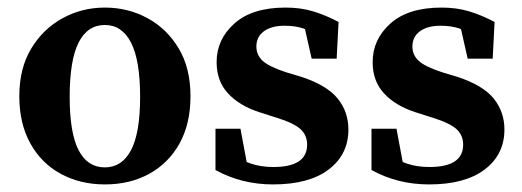

<svg xmlns="http://www.w3.org/2000/svg" viewBox="-20 -475 1379 507"><path d="M257 12Q192 12 140.5 -16Q89 -44 60 -96.5Q31 -149 31 -221Q31 -294 62 -346Q93 -398 144.5 -426.5Q196 -455 257 -455Q318 -455 369.5 -427Q421 -399 452 -347Q483 -295 483 -221Q483 -148 454 -96Q425 -44 374 -16Q323 12 257 12ZM257 -33Q302 -33 326 -78.5Q350 -124 350 -219Q350 -316 326 -362.5Q302 -409 257 -409Q211 -409 187.5 -362.5Q164 -316 164 -219Q164 -124 187.5 -78.5Q211 -33 257 -33Z M701 12Q618 12 549 -26V-135H615L637 -17L587 -35V-71Q616 -52 642.5 -43Q669 -34 702 -34Q791 -34 791 -93Q791 -118 773.5 -134Q756 -150 711 -164L664 -179Q612 -196 582 -228.5Q552 -261 552 -311Q552 -371 599 -413Q646 -455 734 -455Q774 -455 807 -445Q840 -435 874 -417L869 -320H803L779 -426L825 -406V-376Q801 -393 780.5 -400Q760 -407 731 -407Q697 -407 677 -392.5Q657 -378 657 -352Q657 -330 673.5 -314.5Q690 -299 736 -284L776 -272Q843 -250 871.5 -215Q900 -180 900 -133Q900 -67 848 -27.5Q796 12 701 12Z M1113 12Q1030 12 961 -26V-135H1027L1049 -17L999 -35V-71Q1028 -52 1054.5 -43Q1081 -34 1114 -34Q1203 -34 1203 -93Q1203 -118 1185.5 -134Q1168 -150 1123 -164L1076 -179Q1024 -196 994 -228.5Q964 -261 964 -311Q964 -371 1011 -413Q1058 -455 1146 -455Q1186 -455 1219 -445Q1252 -435 1286 -417L1281 -320H1215L1191 -426L1237 -406V-376Q1213 -393 1192.5 -400Q1172 -407 1143 -407Q1109 -407 1089 -392.5Q1069 -378 1069 -352Q1069 -330 1085.5 -314.5Q1102 -299 1148 -284L1188 -272Q1255 -250 1283.5 -215Q1312 -180 1312 -133Q1312 -67 1260 -27.5Q1208 12 1113 12Z"/></svg>

Font: Lisu Bosa Black
Style: Regular
Weight: 900
Designer: David Morse, Annie Olsen, Victor Gaultney, Frank Grießhammer (Latin)
Foundry: SIL International
Version: Version 2.000